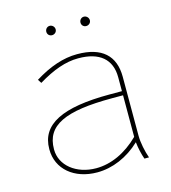

<svg xmlns="http://www.w3.org/2000/svg" viewBox="-103 -762 760 852"><g transform="rotate(-15 276.5 -336.5)"><path d="M203 -635C215 -635 225 -644 225 -656C225 -668 215 -678 203 -678C191 -678 182 -668 182 -656C182 -644 191 -635 203 -635ZM360 -635C372 -635 382 -644 382 -656C382 -668 372 -678 360 -678C348 -678 339 -668 339 -656C339 -644 348 -635 360 -635ZM240 5C310 5 381 -25 439 -80C442 -52 449 -22 457 0H478C467 -30 458 -74 458 -105V-376C458 -473 401 -525 289 -525H287C225 -525 160 -503 91 -460L102 -443C171 -485 231 -506 287 -506H289C385 -506 438 -462 438 -379V-315H381C163 -315 60 -263 60 -150V-148C60 -58 134 5 240 5ZM240 -14C148 -14 80 -70 80 -142V-144C80 -253 171 -296 388 -296H438V-105C377 -45 308 -14 240 -14Z"/></g></svg>

Font: Fixel Text Thin
Style: Regular
Weight: 100
Width: 4
Designer: AlfaBravo + MacPaw
Foundry: Kyrylo Tkachov, Marchela Mozhyna, Serhii Makarenko, Maria Weinstein, Zakhar Kryvoshyya
Version: Version 1.211